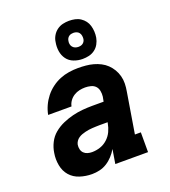

<svg xmlns="http://www.w3.org/2000/svg" viewBox="-143 -890 887 1003"><g transform="rotate(-20 300.0 -389.0)"><path d="M197 8Q162 8 129.5 -2.5Q97 -13 76 -37Q55 -61 48.5 -95.5Q42 -130 48 -164Q52 -192 65.5 -219Q79 -246 102 -265Q125 -284 152.5 -296Q180 -308 208 -315Q236 -322 264 -324.5Q292 -327 319 -327H382L387 -353Q389 -369 386 -385Q383 -401 373 -411.5Q363 -422 347.5 -426Q332 -430 316 -430Q300 -430 284 -426.5Q268 -423 253.5 -414Q239 -405 229 -391Q219 -377 216 -361H86Q91 -387 102 -411Q113 -435 129.5 -456Q146 -477 168 -493.5Q190 -510 214.5 -520Q239 -530 265 -534Q291 -538 316 -538Q338 -538 359.5 -536Q381 -534 401 -528.5Q421 -523 439.5 -513.5Q458 -504 472.5 -490Q487 -476 497.5 -458.5Q508 -441 513.5 -420.5Q519 -400 518.5 -378.5Q518 -357 514 -335L477 -110H510V0H328L341 -79Q330 -60 314.5 -43Q299 -26 280 -14Q261 -2 239.5 3Q218 8 197 8ZM236 -100Q259 -100 281.5 -107.5Q304 -115 322 -131.5Q340 -148 350 -169.5Q360 -191 364 -214L365 -219H319Q309 -219 299 -218.5Q289 -218 279 -217.5Q269 -217 259.5 -215.5Q250 -214 239.5 -211.5Q229 -209 219.5 -205.5Q210 -202 201 -196Q192 -190 186 -181Q180 -172 178 -162Q176 -149 179 -136.5Q182 -124 190.5 -115.5Q199 -107 211 -103.5Q223 -100 236 -100ZM356 -574Q331 -574 307.5 -583Q284 -592 270 -611Q256 -630 252 -655Q248 -680 253 -706Q255 -723 264.5 -739.5Q274 -756 289 -767Q304 -778 321.5 -782Q339 -786 356 -786Q373 -786 389.5 -782.5Q406 -779 419.5 -770Q433 -761 442.5 -748.5Q452 -736 456.5 -720.5Q461 -705 462 -688Q463 -671 460 -654Q457 -637 448 -620.5Q439 -604 424 -593Q409 -582 391.5 -578Q374 -574 356 -574ZM356 -641Q363 -641 369.5 -642.5Q376 -644 381.5 -648Q387 -652 390.5 -658Q394 -664 395 -671Q396 -680 394.5 -689Q393 -698 388 -705Q383 -712 374.5 -715.5Q366 -719 356 -719Q350 -719 343.5 -717.5Q337 -716 331.5 -712Q326 -708 322.5 -702Q319 -696 318 -689Q316 -680 317.5 -671Q319 -662 324.5 -655Q330 -648 338.5 -644.5Q347 -641 356 -641Z"/></g></svg>

Font: Iosevka Curly Slab XBdExObl
Style: Regular
Weight: 800
Width: 7
Italic angle: -9°
Monospace: yes
Designer: Belleve Invis
Foundry: Belleve Invis
Version: Version 11.1.0; ttfautohint (v1.8.3)